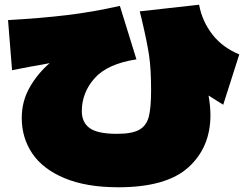

<svg xmlns="http://www.w3.org/2000/svg" viewBox="-20 -786 1040 812"><path d="M924 -343 862 -382Q870 -337 870 -299Q870 -163 777 -78.5Q684 6 480 6Q345 6 253 -32.5Q161 -71 116.5 -137Q72 -203 72 -287Q72 -357 105 -415.5Q138 -474 190 -519Q161 -513 108 -504Q93 -501 74 -497.5Q55 -494 31 -489L14 -701Q154 -709 262.5 -722Q371 -735 487 -761L557 -535Q434 -516 380 -455Q326 -394 326 -316Q326 -268 359.5 -244Q393 -220 475 -220Q538 -220 568.5 -237Q599 -254 609 -291.5Q619 -329 619 -404Q619 -494 610.5 -551.5Q602 -609 578 -710Q575 -721 571 -738L822 -766Q835 -696 878 -640.5Q921 -585 992 -556Z"/></svg>

Font: Mantou Sans
Style: Regular
Weight: 400
Designer: Mant0u / artakana
Foundry: Mant0u / artakana
Version: Version 1.001;October 22, 2023;FontCreator 14.0.0.2901 64-bi